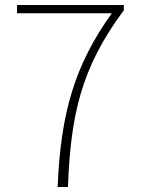

<svg xmlns="http://www.w3.org/2000/svg" viewBox="-20 -746 561 766"><path d="M210 0H251C262 -284 302 -474 474 -705V-726H48V-693H426C280 -489 222 -299 210 0Z"/></svg>

Font: Noto Sans CJK HK Thin
Style: Regular
Weight: 100
Designer: Ryoko NISHIZUKA 西塚涼子 (kana, bopomofo & ideographs); Paul D. Hunt (Latin, Greek & Cyrillic); Sandoll Communications 산돌커뮤니
Foundry: Adobe
Version: Version 2.004;hotconv 1.0.118;makeotfexe 2.5.65603